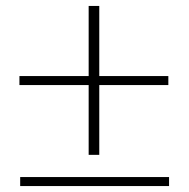

<svg xmlns="http://www.w3.org/2000/svg" viewBox="-20 -626 637 646"><path d="M45.9 0ZM47.9 0V-30.3H548.8V0ZM546.4 -370.1V-339.8H314V-105H278.3V-339.8H45.4V-370.1H278.3V-606H314V-370.1Z"/></svg>

Font: TypoPRO Playfair Display SC
Style: Bold
Weight: 700
Designer: Claus Eggers Sørensen
Foundry: Claus Eggers Sørensen
Version: Version 1.004;PS 001.004;hotconv 1.0.70;makeotf.lib2.5.58329